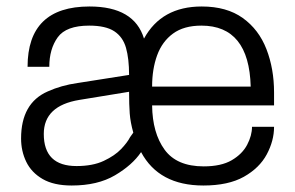

<svg xmlns="http://www.w3.org/2000/svg" viewBox="-20 -561 911 592"><path d="M607 11Q470 11 415 -92Q388 -52 334.5 -20.5Q281 11 201 11Q146 11 111.5 -9Q77 -29 61 -62Q45 -95 45 -134Q45 -243 127 -279Q169 -298 219 -305L378 -330Q378 -380 368.5 -413.5Q359 -447 332.5 -464.5Q306 -482 255 -482Q184 -482 158 -446Q132 -410 132 -355H65Q65 -541 256 -541Q394 -541 424 -442Q478 -541 602 -541Q679 -541 728.5 -505.5Q778 -470 801.5 -409.5Q825 -349 825 -276V-236H449Q450 -151 487.5 -99.5Q525 -48 608 -48Q662 -48 694.5 -67Q727 -86 742 -114.5Q757 -143 757 -170H825Q825 -127 802.5 -85Q780 -43 732 -16Q684 11 607 11ZM216 -49Q266 -49 300 -65Q334 -81 353.5 -101.5Q373 -122 381 -138L391 -152Q382 -184 380 -211Q378 -238 378 -278L225 -253Q115 -235 115 -148Q115 -49 216 -49ZM753 -294Q748 -482 601 -482Q547 -482 513.5 -457.5Q480 -433 464.5 -390.5Q449 -348 449 -294Z"/></svg>

Font: Tanohe Sans
Style: Regular
Weight: 400
Designer: Village Type and Design LLC & Cristiano Sobral
Foundry: Cooper Hewitt Smithsonian Design Museum
Version: Version 1.00;September 29, 2021;FontCreator 13.0.0.2655 64-b